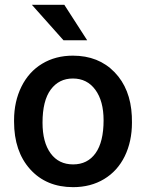

<svg xmlns="http://www.w3.org/2000/svg" viewBox="-20 -770 609 800"><path d="M38.6 -269Q38.6 -346.7 69.3 -408.9Q100.1 -471.2 155.8 -504.6Q211.4 -538.1 283.7 -538.1Q390.6 -538.1 457.3 -469.2Q523.9 -400.4 529.3 -286.6L529.8 -258.8Q529.8 -180.7 499.8 -119.1Q469.7 -57.6 413.8 -23.9Q357.9 9.8 284.7 9.8Q172.9 9.8 105.7 -64.7Q38.6 -139.2 38.6 -263.2ZM157.2 -258.8Q157.2 -177.2 190.9 -131.1Q224.6 -85 284.7 -85Q344.7 -85 378.2 -131.8Q411.6 -178.7 411.6 -269Q411.6 -349.1 377.2 -396Q342.8 -442.9 283.7 -442.9Q225.6 -442.9 191.4 -396.7Q157.2 -350.6 157.2 -258.8ZM343.3 -602.1H244.6L112.8 -750H248Z"/></svg>

Font: RobotoDraft Medium
Style: Regular
Weight: 500
Version: Version 2.001152; 2014